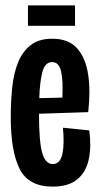

<svg xmlns="http://www.w3.org/2000/svg" viewBox="-20 -683 373 714"><path d="M176 11Q86 11 53 -55Q20 -121 20 -247Q20 -305 25.5 -358Q31 -411 47.5 -451.5Q64 -492 94.5 -515.5Q125 -539 174 -539Q236 -539 267.5 -502.5Q299 -466 308 -404.5Q317 -343 308 -266L125 -260Q125 -156 137 -114.5Q149 -73 176 -73Q204 -73 212 -110.5Q220 -148 214 -208L312 -198Q320 -140 310.5 -92.5Q301 -45 268.5 -17Q236 11 176 11ZM174 -452Q147 -452 137.5 -415Q128 -378 126 -318L212 -320Q215 -385 207 -418.5Q199 -452 174 -452ZM84 -587V-663H259V-587Z"/></svg>

Font: Bricolage Grotesque 96pt Condensed Medium
Style: Regular
Weight: 500
Width: 3
Designer: Mathieu Triay
Foundry: Atelier Triay
Version: Version 1.001; ttfautohint (v1.8.4.7-5d5b);gftools[0.9.33.de